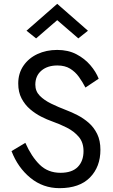

<svg xmlns="http://www.w3.org/2000/svg" viewBox="-20 -970 588 1000"><path d="M278 -865 168 -770 118 -810 278 -950 438 -810 388 -770ZM112 -226Q144 -154 187 -112Q230 -70 295 -70Q355 -70 385 -100.5Q415 -131 415 -183Q415 -228 390.5 -257Q366 -286 328.5 -305Q291 -324 251 -338Q225 -347 194.5 -362.5Q164 -378 137 -401Q110 -424 92.5 -457Q75 -490 75 -535Q75 -588 102 -627.5Q129 -667 175 -688.5Q221 -710 278 -710Q335 -710 378 -687.5Q421 -665 450.5 -630.5Q480 -596 494 -560L425 -514Q410 -543 391 -569.5Q372 -596 345 -612.5Q318 -629 279 -629Q227 -629 195.5 -602Q164 -575 164 -529Q164 -495 187 -471.5Q210 -448 247 -430Q284 -412 326 -396Q353 -386 384 -370Q415 -354 442 -330.5Q469 -307 486 -272.5Q503 -238 503 -190Q503 -101 448.5 -45.5Q394 10 290 10Q204 10 138.5 -43.5Q73 -97 40 -183Z"/></svg>

Font: Von Book
Style: Regular
Weight: 400
Version: Version 4.000; ttfautohint (v1.8.4.7-5d5b)